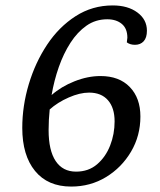

<svg xmlns="http://www.w3.org/2000/svg" viewBox="-20 -675 588 707"><path d="M242 12Q156 12 109 -45.5Q62 -103 62 -204Q62 -285 86 -365Q110 -445 153.5 -510.5Q197 -576 258.5 -615.5Q320 -655 395 -655Q451 -655 486 -629Q521 -603 521 -562Q521 -536 509 -523Q497 -510 477 -510Q459 -510 447 -519Q447 -523 448 -528Q449 -533 449 -536Q449 -570 428.5 -587Q408 -604 375 -604Q332 -604 298.5 -580.5Q265 -557 239.5 -517.5Q214 -478 196.5 -428Q179 -378 170 -325Q205 -356 254 -375.5Q303 -395 350 -395Q419 -395 458 -354.5Q497 -314 497 -246Q497 -175 462.5 -116.5Q428 -58 370.5 -23Q313 12 242 12ZM159 -196Q159 -121 185 -82Q211 -43 260 -43Q306 -43 337.5 -70Q369 -97 385.5 -139Q402 -181 402 -228Q402 -278 377.5 -306Q353 -334 308 -334Q274 -334 233 -316Q192 -298 163 -272Q159 -234 159 -196Z"/></svg>

Font: Petrona Medium
Style: Italic
Weight: 500
Italic angle: -9°
Designer: Ringo R. Seeber
Foundry: Ringo R. Seeber
Version: Version 2.001; ttfautohint (v1.8.3)